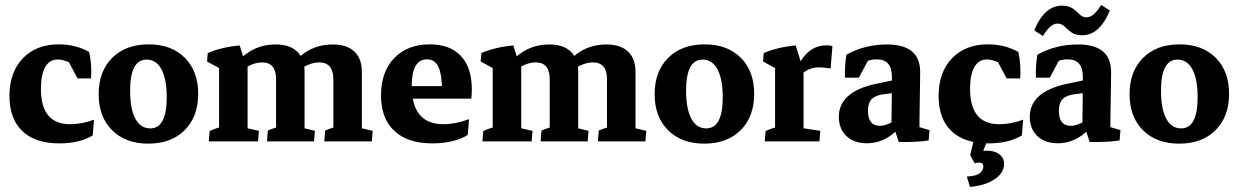

<svg xmlns="http://www.w3.org/2000/svg" viewBox="-20 -562 4922 763"><path d="M215.8 7.8Q120.1 7.8 68.8 -41Q17.6 -89.8 17.6 -180.7Q17.6 -274.9 70.8 -330.3Q124 -385.7 213.9 -385.7Q280.8 -385.7 334.5 -355.5Q339.8 -331.5 341.8 -304.4Q343.8 -277.3 341.8 -250.5H288.1L243.2 -334.5L280.8 -301.8Q261.2 -313 242.4 -319.3Q223.6 -325.7 209 -325.7Q177.2 -325.7 159.9 -295.7Q142.6 -265.6 142.6 -209Q142.6 -68.4 258.3 -68.4Q305.2 -68.4 353.5 -86.4L348.6 -23.9Q296.4 7.8 215.8 7.8Z M569.4 8.8Q479 8.8 425.5 -44.4Q372.1 -97.7 372.1 -187.7Q372.1 -278.3 425.8 -332Q479.5 -385.7 570.6 -385.7Q661.2 -385.7 714.4 -332.5Q767.6 -279.3 767.6 -189Q767.6 -98.2 713.9 -44.7Q660.3 8.8 569.4 8.8ZM577.1 -51.8Q642.6 -51.8 642.6 -175.3Q642.6 -247.7 621.8 -286.4Q601.1 -325.2 562.5 -325.2Q497.1 -325.2 497.1 -201.7Q497.1 -129.3 517.8 -90.5Q538.6 -51.8 577.1 -51.8Z M1304.7 -2.9V-247.1Q1304.7 -314 1248.5 -314Q1205.1 -314 1153.3 -272.9L1143.6 -307.1Q1205.1 -385.3 1303.2 -385.3Q1358.4 -385.3 1388.2 -357.2Q1418 -329.1 1418 -276.9V-2.9ZM809.6 0 813 -41Q826.7 -47.9 840.6 -52.2Q854.5 -56.6 868.7 -60.1L850.6 -12.2V-88.9H963.9V-12.2L947.8 -55.7L1008.8 -42L1005.4 0ZM850.6 -2.9V-332L963.9 -311.5V-2.9ZM1041 0 1044.4 -43Q1054.7 -47.9 1067.9 -52.2Q1081.1 -56.6 1095.2 -59.6L1077.1 -12.2V-88.9H1190.4V-12.2L1173.8 -56.2L1231.4 -42L1228 0ZM1077.1 -2.9V-247.1Q1077.1 -314 1021.5 -314Q978.5 -314 926.8 -272.9L917 -307.1Q979 -385.3 1076.2 -385.3Q1130.9 -385.3 1160.6 -357.2Q1190.4 -329.1 1190.4 -276.9V-2.9ZM850.6 -251.5V-314L870.1 -280.8L802.7 -317.9L805.7 -351.1Q832 -362.8 865 -370.6Q897.9 -378.4 932.6 -381.3L960 -293.9ZM1268.6 0 1272 -43Q1282.2 -47.9 1295.4 -52.2Q1308.6 -56.6 1322.8 -59.6L1304.7 -12.2V-88.9H1418V-12.2L1401.4 -56.2L1460.9 -42L1457.5 0Z M1698.7 7.8Q1600.1 7.8 1547.1 -41.7Q1494.1 -91.3 1494.1 -183.1Q1494.1 -276.4 1546.6 -331.1Q1599.1 -385.7 1688 -385.7Q1768.6 -385.7 1811.8 -339.4Q1855 -293 1855 -206.5Q1855 -199.2 1854.5 -188Q1854 -176.8 1853 -169.9L1736.8 -193.4Q1736.8 -264.2 1722.7 -295.2Q1708.5 -326.2 1676.8 -326.2Q1616.2 -326.2 1616.2 -220.2Q1616.2 -68.4 1741.7 -68.4Q1790.5 -68.4 1843.8 -88.4L1838.9 -25.9Q1814.5 -9.8 1777.3 -1Q1740.2 7.8 1698.7 7.8ZM1546.4 -169.9V-219.7H1845.2L1853 -169.9Z M2392.1 -2.9V-247.1Q2392.1 -314 2335.9 -314Q2292.5 -314 2240.7 -272.9L2231 -307.1Q2292.5 -385.3 2390.6 -385.3Q2445.8 -385.3 2475.6 -357.2Q2505.4 -329.1 2505.4 -276.9V-2.9ZM1897 0 1900.4 -41Q1914.1 -47.9 1928 -52.2Q1941.9 -56.6 1956.1 -60.1L1938 -12.2V-88.9H2051.3V-12.2L2035.2 -55.7L2096.2 -42L2092.8 0ZM1938 -2.9V-332L2051.3 -311.5V-2.9ZM2128.4 0 2131.8 -43Q2142.1 -47.9 2155.3 -52.2Q2168.5 -56.6 2182.6 -59.6L2164.6 -12.2V-88.9H2277.8V-12.2L2261.2 -56.2L2318.8 -42L2315.4 0ZM2164.6 -2.9V-247.1Q2164.6 -314 2108.9 -314Q2065.9 -314 2014.2 -272.9L2004.4 -307.1Q2066.4 -385.3 2163.6 -385.3Q2218.3 -385.3 2248 -357.2Q2277.8 -329.1 2277.8 -276.9V-2.9ZM1938 -251.5V-314L1957.5 -280.8L1890.1 -317.9L1893.1 -351.1Q1919.4 -362.8 1952.4 -370.6Q1985.4 -378.4 2020 -381.3L2047.4 -293.9ZM2356 0 2359.4 -43Q2369.6 -47.9 2382.8 -52.2Q2396 -56.6 2410.2 -59.6L2392.1 -12.2V-88.9H2505.4V-12.2L2488.8 -56.2L2548.3 -42L2544.9 0Z M2778.9 8.8Q2688.5 8.8 2635 -44.4Q2581.5 -97.7 2581.5 -187.7Q2581.5 -278.3 2635.3 -332Q2689 -385.7 2780.1 -385.7Q2870.7 -385.7 2923.9 -332.5Q2977.1 -279.3 2977.1 -189Q2977.1 -98.2 2923.4 -44.7Q2869.8 8.8 2778.9 8.8ZM2786.6 -51.8Q2852.1 -51.8 2852.1 -175.3Q2852.1 -247.7 2831.3 -286.4Q2810.5 -325.2 2772 -325.2Q2706.5 -325.2 2706.5 -201.7Q2706.5 -129.3 2727.3 -90.5Q2748 -51.8 2786.6 -51.8Z M3060.1 -2.9V-315.4L3173.3 -290.5V-2.9ZM3019 0 3022.5 -41Q3036.1 -47.9 3050 -52.2Q3064 -56.6 3078.1 -60.1L3060.1 -12.2V-88.9H3173.3V-12.2L3157.2 -54.7L3239.7 -42L3236.3 0ZM3140.1 -237.3 3130.4 -256.8Q3157.7 -323.2 3189.2 -352.5Q3220.7 -381.8 3265.1 -381.8Q3272 -381.8 3277.8 -381.1Q3283.7 -380.4 3288.1 -378.9L3280.8 -290Q3268.1 -292 3255.4 -293.2Q3242.7 -294.4 3234.4 -294.4Q3206.1 -294.4 3184.1 -281Q3162.1 -267.6 3140.1 -237.3ZM3060.1 -251.5V-314L3079.6 -280.8L3012.2 -317.9L3015.1 -351.1Q3041.5 -362.8 3074.5 -370.6Q3107.4 -378.4 3142.1 -381.3L3169.4 -293.9Z M3522.5 -52.7Q3522.5 -93.3 3523.4 -135.5Q3524.4 -177.7 3524.4 -214.8V-256.8Q3524.4 -326.2 3463.9 -326.2Q3425.3 -326.2 3387.7 -297.9L3337.9 -253.4Q3336.4 -303.7 3343.8 -344.7Q3416.5 -385.3 3504.9 -385.3Q3636.7 -385.3 3636.7 -275.9Q3636.7 -261.7 3636.2 -232.9Q3635.7 -204.1 3635.3 -170.7Q3634.8 -137.2 3634.3 -108.2Q3633.8 -79.1 3633.8 -64.5ZM3337.9 -253.4 3342.8 -310.1 3438 -337.4 3393.1 -253.4ZM3424.8 7.3Q3374 7.3 3343.8 -21.2Q3313.5 -49.8 3313.5 -97.7Q3313.5 -198.2 3463.9 -229.5L3552.7 -248L3561.5 -196.3L3491.7 -187.5Q3459 -183.6 3444.1 -168.2Q3429.2 -152.8 3429.2 -122.1Q3429.2 -62 3476.1 -62Q3509.3 -62 3560.1 -98.6L3568.8 -71.3Q3506.8 7.3 3424.8 7.3ZM3551.8 2.4 3528.3 -67.9 3633.8 -92.8V-29.8L3616.2 -62L3673.8 -44.9L3670.4 -3.9Q3626.5 3.4 3551.8 2.4Z M3908.2 7.8Q3812.5 7.8 3761.2 -41Q3710 -89.8 3710 -180.7Q3710 -274.9 3763.2 -330.3Q3816.4 -385.7 3906.2 -385.7Q3973.1 -385.7 4026.9 -355.5Q4032.2 -331.5 4034.2 -304.4Q4036.1 -277.3 4034.2 -250.5H3980.5L3935.5 -334.5L3973.1 -301.8Q3953.6 -313 3934.8 -319.3Q3916 -325.7 3901.4 -325.7Q3869.6 -325.7 3852.3 -295.7Q3835 -265.6 3835 -209Q3835 -68.4 3950.7 -68.4Q3997.6 -68.4 4045.9 -86.4L4041 -23.9Q3988.8 7.8 3908.2 7.8ZM3834.5 180.7 3822.3 139.6Q3830.6 139.2 3837.4 138.2Q3844.2 137.2 3849.6 136.2Q3867.2 132.8 3877.4 122.8Q3887.7 112.8 3887.7 99.6Q3887.7 84 3871.6 84Q3863.3 84 3853.5 86.9L3835.4 54.7L3851.6 48.3Q3864.3 43 3877 39.8Q3889.6 36.6 3901.4 36.6Q3932.6 36.6 3951.4 51Q3970.2 65.4 3970.2 89.8Q3970.2 121.6 3939.2 145.5Q3908.2 169.4 3856.4 178.2Q3846.2 179.7 3834.5 180.7ZM3878.4 60.1 3835.4 54.7 3855.5 -29.3H3913.6Z M4281.2 -52.7Q4281.2 -93.3 4282.2 -135.5Q4283.2 -177.7 4283.2 -214.8V-256.8Q4283.2 -326.2 4222.7 -326.2Q4184.1 -326.2 4146.5 -297.9L4096.7 -253.4Q4095.2 -303.7 4102.5 -344.7Q4175.3 -385.3 4263.7 -385.3Q4395.5 -385.3 4395.5 -275.9Q4395.5 -261.7 4395 -232.9Q4394.5 -204.1 4394 -170.7Q4393.6 -137.2 4393.1 -108.2Q4392.6 -79.1 4392.6 -64.5ZM4096.7 -253.4 4101.6 -310.1 4196.8 -337.4 4151.9 -253.4ZM4183.6 7.3Q4132.8 7.3 4102.5 -21.2Q4072.3 -49.8 4072.3 -97.7Q4072.3 -198.2 4222.7 -229.5L4311.5 -248L4320.3 -196.3L4250.5 -187.5Q4217.8 -183.6 4202.9 -168.2Q4188 -152.8 4188 -122.1Q4188 -62 4234.9 -62Q4268.1 -62 4318.8 -98.6L4327.6 -71.3Q4265.6 7.3 4183.6 7.3ZM4310.5 2.4 4287.1 -67.9 4392.6 -92.8V-29.8L4375 -62L4432.6 -44.9L4429.2 -3.9Q4385.3 3.4 4310.5 2.4ZM4124.5 -418.9 4089.8 -441.4Q4130.9 -539.6 4199.7 -539.6Q4227.5 -539.6 4243.2 -528.1Q4258.8 -516.6 4270.3 -504.9Q4281.7 -493.2 4298.3 -493.2Q4326.2 -493.2 4356 -542.5L4390.6 -520Q4349.6 -421.9 4280.8 -421.9Q4252.9 -421.9 4237.3 -433.6Q4221.7 -445.3 4210.2 -456.8Q4198.7 -468.3 4182.1 -468.3Q4154.3 -468.3 4124.5 -418.9Z M4666.1 8.8Q4575.7 8.8 4522.2 -44.4Q4468.8 -97.7 4468.8 -187.7Q4468.8 -278.3 4522.5 -332Q4576.2 -385.7 4667.3 -385.7Q4757.9 -385.7 4811.1 -332.5Q4864.3 -279.3 4864.3 -189Q4864.3 -98.2 4810.6 -44.7Q4757 8.8 4666.1 8.8ZM4673.8 -51.8Q4739.3 -51.8 4739.3 -175.3Q4739.3 -247.7 4718.5 -286.4Q4697.8 -325.2 4659.2 -325.2Q4593.8 -325.2 4593.8 -201.7Q4593.8 -129.3 4614.5 -90.5Q4635.3 -51.8 4673.8 -51.8Z"/></svg>

Font: Markazi Text
Style: Regular
Weight: 400
Designer: Borna Izadpanah (Arabic designer), Fiona Ross (Arabic design director) and Florian Runge (Latin designer)
Foundry: Borna Izadpanah and Florian Runge
Version: Version 1.000